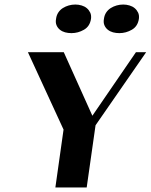

<svg xmlns="http://www.w3.org/2000/svg" viewBox="-20 -827 664 846"><path d="M103 -597H261L387 -317L579 -597H624L401 -275L362 -1H224L260 -256ZM438 -744Q440 -760 448 -772Q456 -784 468 -791.5Q480 -799 494 -803Q508 -807 523 -807Q537 -807 550.5 -803Q564 -799 573.5 -791Q583 -783 588.5 -771.5Q594 -760 592 -744Q587 -711 561 -696Q535 -681 506 -681Q491 -681 478 -684.5Q465 -688 455 -696Q445 -704 440 -716Q435 -728 438 -744ZM227 -744Q229 -760 237 -772Q245 -784 257 -791.5Q269 -799 283 -803Q297 -807 312 -807Q326 -807 339.5 -803Q353 -799 362.5 -791Q372 -783 377.5 -771.5Q383 -760 381 -744Q376 -711 350 -696Q324 -681 295 -681Q280 -681 267 -684.5Q254 -688 244 -696Q234 -704 229 -716Q224 -728 227 -744Z"/></svg>

Font: Gamine
Style: Bold Italic
Weight: 700
Designer: Tapiwanashe Sebastian Garikayi
Version: Version 1.000